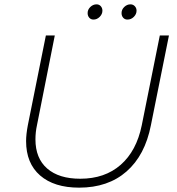

<svg xmlns="http://www.w3.org/2000/svg" viewBox="-20 -862 812 883"><path d="M451 -813Q451 -797 438.5 -784.5Q426 -772 410 -772Q398 -772 390.5 -780.5Q383 -789 383 -802Q383 -818 395.5 -830Q408 -842 424 -842Q436 -842 443.5 -833.5Q451 -825 451 -813ZM608 -813Q608 -797 595.5 -784.5Q583 -772 566 -772Q554 -772 546.5 -780.5Q539 -789 539 -802Q539 -818 551.5 -830Q564 -842 580 -842Q592 -842 600 -833.5Q608 -825 608 -813ZM674 -286Q647 -148 562 -73.5Q477 1 344 1Q229 1 164.5 -55Q100 -111 100 -213Q100 -244 108 -286L191 -699H232L150 -286Q143 -254 143 -221Q143 -134 197 -87Q251 -40 349 -40Q462 -40 535 -104Q608 -168 632 -286L715 -699H757Z"/></svg>

Font: TypoPRO Montserrat
Style: Italic
Weight: 275
Italic angle: -11.3°
Designer: Julieta Ulanovsky
Foundry: Julieta Ulanovsky
Version: Version 6.001